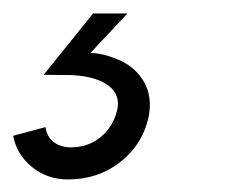

<svg xmlns="http://www.w3.org/2000/svg" viewBox="-81 -20 383 292"><path d="M22.5 252.9Q-9.3 252.9 -32.5 233.9Q-55.7 214.8 -61 186.5L-11.7 173.3Q-9.8 188 0.7 196Q11.2 204.1 26.9 204.1Q52.7 204.1 71.8 188.7Q90.8 173.3 97.2 147.5Q102.5 124.5 84.2 110.4Q65.9 96.2 27.8 94.2Q21.5 94.2 7.6 94Q-6.3 93.8 -14.6 93.8L60.5 0.5H112.8L56.6 60.5Q72.8 61 88.9 66.9Q121.6 77.6 136.7 102.3Q151.9 127 144.5 160.2Q134.8 201.2 101.1 227.1Q67.4 252.9 22.5 252.9Z"/></svg>

Font: HK Grotesk Medium Legacy Italic
Style: Regular
Weight: 500
Italic angle: -13°
Designer: Alfredo Marco Pradil
Foundry: Hanken Design Co.
Version: Version 2.022;PS 002.022;hotconv 1.0.88;makeotf.lib2.5.64775